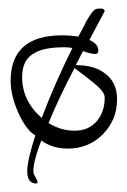

<svg xmlns="http://www.w3.org/2000/svg" viewBox="-20 -328 298 451"><path d="M65 103Q44 103 44 74Q44 60 49 39Q54 18 63 -10Q41 -23 23 -63Q5 -104 5 -138Q5 -245 126 -245Q145 -245 164 -242Q180 -271 182 -277Q199 -306 206 -307Q210 -308 216 -308Q225 -308 226 -302L190 -234Q211 -225 211 -209Q211 -201 203 -201Q201 -201 193.5 -202.5Q186 -204 175 -208L158 -175H159Q201 -175 226 -156Q255 -135 255 -95Q255 -46 221 -12Q188 21 139 21Q103 21 77 2Q55 60 59 80Q68 96 68 98Q68 102 67 103ZM78 -51Q109 -133 150 -215Q147 -216 142.5 -216.5Q138 -217 132 -217Q84 -217 62 -204Q32 -189 32 -147Q32 -91 78 -51ZM155 -21Q188 -21 207 -43Q226 -65 226 -99Q226 -114 194 -138Q188 -143 178.5 -150.5Q169 -158 155 -168Q136 -132 121 -100Q106 -68 94 -39Q123 -21 155 -21Z"/></svg>

Font: Ole
Style: Regular
Weight: 400
Designer: Robert E. Leuschke
Foundry: Robert E. Leuschke
Version: Version 1.010; ttfautohint (v1.8.3)